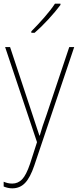

<svg xmlns="http://www.w3.org/2000/svg" viewBox="-20 -785 427 1048"><path d="M8 -528H35L157 -160Q173 -112 181 -87Q189 -62 195 -45H197Q210 -92 234 -158L358 -528H385L167 119Q145 184 117 213.5Q89 243 47 243Q24 243 0 233V207Q12 212 23 214.5Q34 217 47 217Q78 217 100.5 194Q123 171 144 109L182 -9ZM310 -758Q284 -723 244.5 -680Q205 -637 169 -606H151V-614Q185 -648 221 -689Q257 -730 280 -765H310Z"/></svg>

Font: Noto Sans Lao Looped SemiCondensed Thin
Style: Regular
Weight: 100
Width: 4
Designer: Mark Frömberg, Ben Mitchell
Foundry: The Fontpad Ltd
Version: Version 1.002; ttfautohint (v1.8.4.7-5d5b)